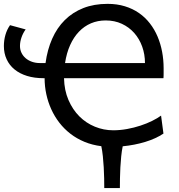

<svg xmlns="http://www.w3.org/2000/svg" viewBox="-20 -745 922 990"><path d="M310.1 -341.8Q311.5 -279.3 333 -229.5Q354.5 -179.7 389.2 -145Q423.8 -110.4 469.2 -91.8Q514.6 -73.2 564 -73.2Q599.1 -73.2 635.3 -79.8Q671.4 -86.4 704.1 -97.2Q736.8 -107.9 764.4 -121.6Q792 -135.3 810.5 -148.9L822.8 -56.2Q783.2 -29.8 728.5 -13.2Q673.8 3.4 612.8 9.3Q607.9 32.7 605 61Q602.1 89.4 600.6 118.4Q599.1 147.5 598.6 175Q598.1 202.6 598.1 224.6H517.6Q517.6 202.6 517.1 175Q516.6 147.5 514.9 118.2Q513.2 88.9 510.3 60.5Q507.3 32.2 502.4 8.8Q455.6 2.9 415.5 -13.7Q375.5 -30.3 343.3 -55.2Q311 -80.1 286.1 -112.3Q261.2 -144.5 244.4 -181.6Q227.5 -218.8 218.8 -259.3Q210 -299.8 210 -341.8H205.1Q157.2 -341.8 119.4 -353.5Q81.5 -365.2 54.9 -387Q28.3 -408.7 14.2 -439.5Q0 -470.2 0 -507.8Q0 -536.6 7.8 -564.5Q15.6 -592.3 31.7 -615.2L112.3 -593.3Q98.6 -574.7 90.8 -552Q83 -529.3 83 -507.8Q83 -488.8 90.8 -472.7Q98.6 -456.5 112.3 -444.8Q126 -433.1 144.8 -426.5Q163.6 -419.9 185.5 -419.9H214.8Q224.1 -488.8 249 -545.2Q273.9 -601.6 314.2 -641.6Q354.5 -681.6 409.7 -703.4Q464.8 -725.1 534.7 -725.1Q583.5 -725.1 624 -712.6Q664.6 -700.2 696.8 -677.7Q729 -655.3 752.9 -624.3Q776.9 -593.3 792.5 -556.4Q808.1 -519.5 815.9 -478Q823.7 -436.5 823.7 -393.1V-367.2Q823.7 -360.4 823.5 -353.5Q823.2 -346.7 822.8 -341.8ZM727.5 -419.9Q727.5 -464.8 713.1 -504.9Q698.7 -544.9 672.1 -575Q645.5 -605 608.2 -622.3Q570.8 -639.6 524.9 -639.6Q483.9 -639.6 449 -624.8Q414.1 -609.9 387 -581.5Q359.9 -553.2 341.6 -512.5Q323.2 -471.7 315.4 -419.9Z"/></svg>

Font: Andika Compact
Style: Regular
Weight: 400
Designer: Victor Gaultney, Annie Olsen, Julie Remington, Don Collingsworth, Eric Hays, Becca Hirsbrunner
Foundry: SIL International
Version: Version 5.000 ; LnSpcTght